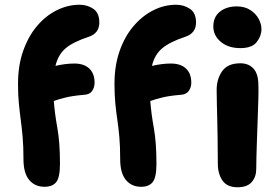

<svg xmlns="http://www.w3.org/2000/svg" viewBox="-20 -780 1175 810"><path d="M168 8Q127 8 103 -21Q79 -50 79 -109Q79 -163 75.5 -202Q72 -241 67.5 -274.5Q63 -308 59.5 -344Q56 -380 56 -427Q56 -503 77.5 -564.5Q99 -626 135.5 -669.5Q172 -713 219 -736.5Q266 -760 316 -760Q348 -760 373.5 -743Q399 -726 399 -685Q399 -640 355 -625Q288 -603 256.5 -576Q225 -549 214 -502Q256 -512 294 -512Q334 -512 356.5 -491Q379 -470 379 -431Q379 -411 368.5 -396Q358 -381 334 -380Q287 -376 256.5 -368.5Q226 -361 207 -354Q211 -301 222 -240Q233 -179 233 -89Q233 -31 217 -11.5Q201 8 168 8ZM575 8Q535 8 511 -21Q487 -50 487 -109Q487 -163 483.5 -202Q480 -241 475 -274.5Q470 -308 466.5 -344Q463 -380 463 -427Q463 -503 484.5 -564.5Q506 -626 543 -669.5Q580 -713 626.5 -736.5Q673 -760 723 -760Q755 -760 781 -743Q807 -726 807 -685Q807 -640 762 -625Q696 -603 664 -576Q632 -549 621 -502Q664 -512 701 -512Q742 -512 764.5 -491Q787 -470 787 -431Q787 -411 776 -396Q765 -381 742 -380Q694 -376 664 -368.5Q634 -361 614 -354Q618 -301 629 -240Q640 -179 640 -89Q640 -31 624 -11.5Q608 8 575 8ZM994 -577Q943 -577 911.5 -603.5Q880 -630 880 -668Q880 -709 908 -731Q936 -753 979 -753Q1012 -753 1035.5 -738Q1059 -723 1071 -701Q1083 -679 1083 -657Q1083 -628 1063 -602.5Q1043 -577 994 -577ZM982 10Q938 10 918.5 -18.5Q899 -47 899 -89Q899 -154 898 -198.5Q897 -243 896.5 -276Q896 -309 895 -338Q894 -367 894 -400Q894 -447 917.5 -480Q941 -513 994 -513Q1029 -513 1049.5 -490.5Q1070 -468 1070 -421Q1071 -401 1070 -366Q1069 -331 1067.5 -288.5Q1066 -246 1064.5 -203.5Q1063 -161 1062 -125Q1061 -89 1061 -67Q1061 -34 1042 -12Q1023 10 982 10Z"/></svg>

Font: Shantell Sans Normal
Style: Bold
Weight: 700
Designer: Stephen Nixon, Anya Danilova, Shantell Martin
Foundry: Arrow Type
Version: Version 1.009;[a7da0bfa3]